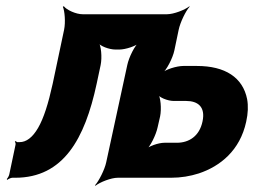

<svg xmlns="http://www.w3.org/2000/svg" viewBox="-20 -574 820 620"><path d="M292 -303 305 -364C310 -388 307 -428 297 -440L295 -438C302 -425 333 -414 353 -414H365C385 -414 420 -425 433 -438L431 -440C415 -428 396 -388 391 -364L323 -50C318 -26 299 11 287 24L288 26C303 14 339 0 360 0H532C564 0 594 -5 622 -14C691 -37 755 -88 775 -181C781 -208 782 -232 778 -254C764 -324 707 -361 616 -361H572C551 -361 514 -350 501 -337L502 -335C518 -347 538 -387 543 -411L557 -478C562 -502 580 -539 592 -552V-554C577 -542 541 -528 519 -528H247C225 -528 195 -542 186 -554L183 -552C189 -539 192 -502 187 -478L150 -303C136 -239 121 -192 103 -161C85 -130 65 -115 43 -115H38C35 -114 32 -117 31 -119L28 -116C30 -114 31 -110 30 -106L10 -11C9 -6 5 1 2 4L3 7C7 4 15 0 20 0H29C185 0 254 -126 292 -303ZM634 -182C624 -134 590 -113 551 -113H511C492 -113 459 -102 447 -89L449 -87C465 -99 484 -139 489 -163L497 -198C502 -222 499 -262 489 -274L487 -272C493 -259 522 -248 541 -248H581C619 -248 644 -229 634 -182Z"/></svg>

Font: Asimov
Style: EdgeExtremeIt
Weight: 500
Designer: Google
Version: Version 2.000980: 2014